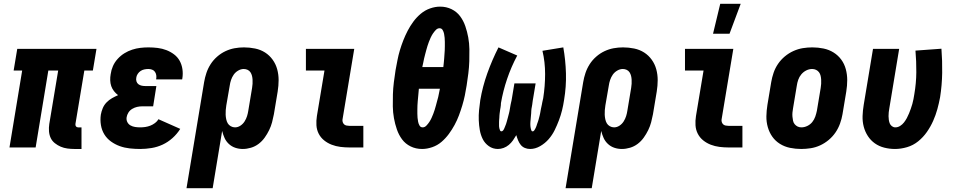

<svg xmlns="http://www.w3.org/2000/svg" viewBox="-20 -778 5040 1013"><path d="M373 8Q354 8 335.5 5.5Q317 3 300.5 -4Q284 -11 269.5 -22.5Q255 -34 247.5 -50Q240 -66 238.5 -85Q237 -104 240 -124L287 -406H235L168 0H30L97 -406H52L71 -520H489L470 -406H425L378 -124Q377 -116 381 -111Q385 -106 392 -106H410V8Z M720 8Q692 8 664.5 5Q637 2 612 -7Q587 -16 565.5 -31.5Q544 -47 530.5 -69Q517 -91 512.5 -118Q508 -145 512 -173Q515 -190 522 -207Q529 -224 542 -237.5Q555 -251 571 -260Q587 -269 603 -276Q591 -285 581.5 -297Q572 -309 567 -323.5Q562 -338 561.5 -354.5Q561 -371 564 -387Q567 -409 576 -429.5Q585 -450 601 -467.5Q617 -485 636.5 -497Q656 -509 677.5 -516Q699 -523 720.5 -525.5Q742 -528 763 -528Q788 -528 812 -525Q836 -522 858 -513.5Q880 -505 898.5 -491Q917 -477 928 -457Q939 -437 942.5 -413Q946 -389 942 -364L941 -359H804V-361Q806 -371 804.5 -381Q803 -391 797.5 -399Q792 -407 782.5 -410.5Q773 -414 763 -414Q753 -414 742.5 -412Q732 -410 722.5 -404Q713 -398 706.5 -388Q700 -378 699 -368Q697 -358 700 -348.5Q703 -339 710.5 -333.5Q718 -328 727.5 -326Q737 -324 747 -324H805L788 -217H730Q717 -217 703.5 -214Q690 -211 677.5 -203.5Q665 -196 657.5 -184Q650 -172 648 -159Q646 -145 652 -133.5Q658 -122 669 -116Q680 -110 693 -108Q706 -106 720 -106Q733 -106 746.5 -108Q760 -110 773 -115Q786 -120 798 -129Q810 -138 816 -149L931 -98Q914 -71 890 -49.5Q866 -28 838 -15Q810 -2 779.5 3Q749 8 720 8Z M964 215 1057 -345Q1061 -369 1069 -393Q1077 -417 1091 -439Q1105 -461 1125.5 -479Q1146 -497 1169.5 -508Q1193 -519 1217.5 -523.5Q1242 -528 1267 -528Q1297 -528 1326 -522Q1355 -516 1378.5 -501Q1402 -486 1418.5 -463Q1435 -440 1442.5 -412.5Q1450 -385 1450 -355.5Q1450 -326 1445 -295L1425 -175Q1421 -154 1415.5 -133Q1410 -112 1400 -91.5Q1390 -71 1376.5 -52Q1363 -33 1344.5 -19Q1326 -5 1304 1.5Q1282 8 1261 8Q1240 8 1221 1.5Q1202 -5 1187.5 -18.5Q1173 -32 1165 -49.5Q1157 -67 1152 -87L1102 215ZM1220 -106Q1235 -106 1248.5 -115Q1262 -124 1270.5 -137.5Q1279 -151 1283.5 -165.5Q1288 -180 1290 -194L1310 -314Q1312 -325 1312.5 -336Q1313 -347 1312.5 -357.5Q1312 -368 1309.5 -378Q1307 -388 1301.5 -396.5Q1296 -405 1286.5 -409.5Q1277 -414 1266 -414Q1251 -414 1236.5 -405.5Q1222 -397 1213 -384Q1204 -371 1199 -356Q1194 -341 1192 -326L1174 -222Q1172 -209 1171 -197Q1170 -185 1170.5 -173Q1171 -161 1173.5 -149Q1176 -137 1181.5 -127.5Q1187 -118 1197.5 -112Q1208 -106 1220 -106Z M1824 0Q1800 0 1776 -3Q1752 -6 1730 -14.5Q1708 -23 1690 -37.5Q1672 -52 1661.5 -72.5Q1651 -93 1649.5 -117Q1648 -141 1652 -166L1692 -406H1594V-520H1849L1787 -147Q1786 -140 1788.5 -133Q1791 -126 1796 -121.5Q1801 -117 1809 -115.5Q1817 -114 1824 -114H1897V0Z M2207 8Q2174 8 2146.5 -5.5Q2119 -19 2101.5 -42.5Q2084 -66 2074 -95Q2064 -124 2058.5 -154.5Q2053 -185 2052.5 -216.5Q2052 -248 2053 -280Q2054 -312 2058 -344Q2062 -376 2067 -408Q2072 -434 2077 -460.5Q2082 -487 2090 -513.5Q2098 -540 2108 -565.5Q2118 -591 2131 -616Q2144 -641 2161 -664Q2178 -687 2200 -705.5Q2222 -724 2249 -733.5Q2276 -743 2302 -743Q2335 -743 2362.5 -729.5Q2390 -716 2407.5 -692.5Q2425 -669 2435 -640Q2445 -611 2450.5 -580.5Q2456 -550 2456.5 -518.5Q2457 -487 2456 -455Q2455 -423 2451 -391Q2447 -359 2442 -327Q2438 -301 2432.5 -274.5Q2427 -248 2419 -221.5Q2411 -195 2401.5 -169.5Q2392 -144 2378.5 -119Q2365 -94 2348 -71Q2331 -48 2309.5 -29.5Q2288 -11 2260.5 -1.5Q2233 8 2207 8ZM2319 -424Q2320 -436 2321.5 -447Q2323 -458 2323.5 -469Q2324 -480 2325 -491Q2326 -502 2326.5 -513Q2327 -524 2327 -535Q2327 -546 2327 -557Q2327 -568 2326 -578.5Q2325 -589 2323 -599.5Q2321 -610 2315.5 -619.5Q2310 -629 2299 -629Q2288 -629 2279 -619.5Q2270 -610 2263.5 -600Q2257 -590 2252 -579Q2247 -568 2243 -557.5Q2239 -547 2235.5 -536Q2232 -525 2229 -513.5Q2226 -502 2223 -491Q2220 -480 2217.5 -469Q2215 -458 2213 -447Q2211 -436 2208 -424ZM2210 -106Q2221 -106 2230 -115.5Q2239 -125 2245.5 -135Q2252 -145 2257 -156Q2262 -167 2266 -177.5Q2270 -188 2273.5 -199Q2277 -210 2280 -221.5Q2283 -233 2286 -244Q2289 -255 2292 -266Q2295 -277 2296.5 -288Q2298 -299 2301 -310H2190Q2189 -299 2188 -288Q2187 -277 2186 -266Q2185 -255 2184 -244Q2183 -233 2182.5 -222Q2182 -211 2182 -200Q2182 -189 2182 -178Q2182 -167 2183 -156.5Q2184 -146 2186 -135.5Q2188 -125 2193.5 -115.5Q2199 -106 2210 -106Z M2607 8Q2580 8 2559 -7Q2538 -22 2527 -44Q2516 -66 2511.5 -91.5Q2507 -117 2506 -143.5Q2505 -170 2507.5 -196.5Q2510 -223 2514 -250Q2526 -321 2551 -391Q2576 -461 2610 -528L2709 -485Q2677 -425 2655.5 -361.5Q2634 -298 2623 -234Q2623 -229 2622.5 -223Q2622 -217 2621 -211.5Q2620 -206 2619 -200.5Q2618 -195 2617.5 -189.5Q2617 -184 2616 -178.5Q2615 -173 2615 -167.5Q2615 -162 2614.5 -156.5Q2614 -151 2613.5 -145.5Q2613 -140 2613 -134Q2613 -128 2613 -122.5Q2613 -117 2613 -112Q2613 -107 2614.5 -101.5Q2616 -96 2618 -90.5Q2620 -85 2625 -85Q2631 -85 2635 -90.5Q2639 -96 2641 -101.5Q2643 -107 2645.5 -112.5Q2648 -118 2650 -124Q2652 -130 2653.5 -135.5Q2655 -141 2656.5 -146.5Q2658 -152 2659.5 -157.5Q2661 -163 2662.5 -169Q2664 -175 2665.5 -180.5Q2667 -186 2668 -191.5Q2669 -197 2670 -203Q2671 -209 2672 -214.5Q2673 -220 2674 -226Q2675 -232 2676.5 -237.5Q2678 -243 2679 -248.5Q2680 -254 2681 -260L2694 -338H2806L2793 -260Q2792 -254 2791 -248.5Q2790 -243 2789.5 -237.5Q2789 -232 2788 -226Q2787 -220 2786 -214.5Q2785 -209 2784 -203.5Q2783 -198 2783 -192Q2783 -186 2782.5 -180.5Q2782 -175 2781.5 -169.5Q2781 -164 2780.5 -158Q2780 -152 2779.5 -146.5Q2779 -141 2778.5 -135.5Q2778 -130 2778 -124Q2778 -118 2778.5 -112.5Q2779 -107 2780 -102Q2781 -97 2783 -91Q2785 -85 2790 -85Q2796 -85 2799.5 -91Q2803 -97 2806 -102.5Q2809 -108 2810.5 -113.5Q2812 -119 2814 -124.5Q2816 -130 2818 -135.5Q2820 -141 2821.5 -146.5Q2823 -152 2824.5 -158Q2826 -164 2827.5 -169.5Q2829 -175 2830 -181Q2831 -187 2832 -192.5Q2833 -198 2834 -203.5Q2835 -209 2836.5 -215Q2838 -221 2839 -226.5Q2840 -232 2841 -237.5Q2842 -243 2843.5 -249Q2845 -255 2846 -260Q2856 -324 2856 -387.5Q2856 -451 2842 -510L2952 -528Q2964 -461 2966 -391Q2968 -321 2956 -250Q2952 -223 2945.5 -196.5Q2939 -170 2929 -143.5Q2919 -117 2906.5 -91.5Q2894 -66 2875 -44Q2856 -22 2830 -7Q2804 8 2777 8Q2762 8 2749 2.5Q2736 -3 2727.5 -13.5Q2719 -24 2713.5 -37.5Q2708 -51 2704 -65Q2696 -51 2686.5 -37.5Q2677 -24 2664.5 -13.5Q2652 -3 2637 2.5Q2622 8 2607 8Z M2964 215 3057 -345Q3061 -369 3069 -393Q3077 -417 3091 -439Q3105 -461 3125.5 -479Q3146 -497 3169.5 -508Q3193 -519 3217.5 -523.5Q3242 -528 3267 -528Q3297 -528 3326 -522Q3355 -516 3378.5 -501Q3402 -486 3418.5 -463Q3435 -440 3442.5 -412.5Q3450 -385 3450 -355.5Q3450 -326 3445 -295L3425 -175Q3421 -154 3415.5 -133Q3410 -112 3400 -91.5Q3390 -71 3376.5 -52Q3363 -33 3344.5 -19Q3326 -5 3304 1.5Q3282 8 3261 8Q3240 8 3221 1.5Q3202 -5 3187.5 -18.5Q3173 -32 3165 -49.5Q3157 -67 3152 -87L3102 215ZM3220 -106Q3235 -106 3248.5 -115Q3262 -124 3270.5 -137.5Q3279 -151 3283.5 -165.5Q3288 -180 3290 -194L3310 -314Q3312 -325 3312.5 -336Q3313 -347 3312.5 -357.5Q3312 -368 3309.5 -378Q3307 -388 3301.5 -396.5Q3296 -405 3286.5 -409.5Q3277 -414 3266 -414Q3251 -414 3236.5 -405.5Q3222 -397 3213 -384Q3204 -371 3199 -356Q3194 -341 3192 -326L3174 -222Q3172 -209 3171 -197Q3170 -185 3170.5 -173Q3171 -161 3173.5 -149Q3176 -137 3181.5 -127.5Q3187 -118 3197.5 -112Q3208 -106 3220 -106Z M3742 -600 3780 -758H3888L3829 -600ZM3824 0Q3800 0 3776 -3Q3752 -6 3730 -14.5Q3708 -23 3690 -37.5Q3672 -52 3661.5 -72.5Q3651 -93 3649.5 -117Q3648 -141 3652 -166L3692 -406H3594V-520H3849L3787 -147Q3786 -140 3788.5 -133Q3791 -126 3796 -121.5Q3801 -117 3809 -115.5Q3817 -114 3824 -114H3897V0Z M4207 8Q4177 8 4148 2Q4119 -4 4095 -19Q4071 -34 4055 -56.5Q4039 -79 4031 -107Q4023 -135 4023.5 -164.5Q4024 -194 4029 -225L4049 -345Q4053 -369 4061.5 -394Q4070 -419 4085 -441Q4100 -463 4121 -480.5Q4142 -498 4166.5 -509Q4191 -520 4216 -524Q4241 -528 4266 -528Q4296 -528 4325 -522Q4354 -516 4378 -501Q4402 -486 4418.5 -463.5Q4435 -441 4442.5 -413Q4450 -385 4450 -355.5Q4450 -326 4445 -295L4425 -175Q4421 -151 4412 -126Q4403 -101 4388 -79Q4373 -57 4352 -39.5Q4331 -22 4307 -11Q4283 0 4257.5 4Q4232 8 4207 8ZM4208 -106Q4224 -106 4239.5 -113.5Q4255 -121 4265.5 -134Q4276 -147 4281.5 -163Q4287 -179 4290 -194L4310 -314Q4312 -325 4312.5 -336Q4313 -347 4312.5 -357.5Q4312 -368 4309.5 -378.5Q4307 -389 4301 -397Q4295 -405 4285.5 -409.5Q4276 -414 4265 -414Q4249 -414 4234 -406.5Q4219 -399 4208 -386Q4197 -373 4191.5 -357Q4186 -341 4184 -326L4164 -206Q4162 -195 4161 -184Q4160 -173 4161 -162.5Q4162 -152 4164 -141.5Q4166 -131 4172.5 -123Q4179 -115 4188 -110.5Q4197 -106 4208 -106Z M4702 8Q4673 8 4645.5 1Q4618 -6 4596 -21.5Q4574 -37 4559 -60Q4544 -83 4537 -110Q4530 -137 4531 -166Q4532 -195 4537 -225L4586 -520H4724L4672 -206Q4670 -196 4669 -185.5Q4668 -175 4668 -165Q4668 -155 4669.5 -145Q4671 -135 4674.5 -126.5Q4678 -118 4686 -112Q4694 -106 4704 -106Q4717 -106 4729 -113.5Q4741 -121 4749.5 -132Q4758 -143 4764.5 -155Q4771 -167 4776 -179.5Q4781 -192 4785.5 -204.5Q4790 -217 4793.5 -229.5Q4797 -242 4799.5 -255Q4802 -268 4804 -281Q4814 -339 4814.5 -396.5Q4815 -454 4810 -511L4947 -521Q4952 -458 4951 -393.5Q4950 -329 4940 -265Q4934 -233 4925.5 -202Q4917 -171 4903.5 -140.5Q4890 -110 4870.5 -82Q4851 -54 4824.5 -32.5Q4798 -11 4765.5 -1.5Q4733 8 4702 8Z"/></svg>

Font: Iosevka SS18 Heavy
Style: Italic
Weight: 900
Italic angle: -9°
Monospace: yes
Designer: Belleve Invis
Foundry: Belleve Invis
Version: Version 25.1.1; ttfautohint (v1.8.4)